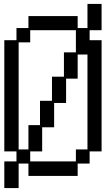

<svg xmlns="http://www.w3.org/2000/svg" viewBox="-20 -869 540 979"><path d="M2 -46H64V-97H2V-664H64V-726H125V-787H376V-726H426V-849H498V-715H437V-664H498V-97H437V-35H376V28H125V-35H75V90H2ZM125 -107V-231H184V-355H245V-478H306V-602H367V-715H134V-653H75V-107ZM367 -46V-107H426V-591H376V-468H317V-344H256V-220H195V-97H134V-46Z"/></svg>

Font: DotGothic16
Style: Regular
Weight: 400
Designer: Fontworks Inc.
Foundry: Fontworks Inc.
Version: Version 1.100